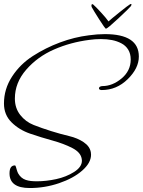

<svg xmlns="http://www.w3.org/2000/svg" viewBox="-29 -860 720 968"><path d="M157 54Q204 54 254.5 43Q305 32 344.5 7Q384 -18 384 -50Q384 -55 383 -59Q378 -92 335 -114Q292 -136 235.5 -151.5Q179 -167 123.5 -186Q68 -205 29.5 -243Q-9 -281 -9 -338Q-9 -411 31.5 -473.5Q72 -536 136.5 -577.5Q201 -619 273.5 -646Q346 -673 419 -682Q462 -688 500 -688Q671 -688 671 -575Q671 -516 615 -461Q559 -406 484 -406Q477 -406 473.5 -408.5Q470 -411 470 -414Q470 -416 471 -418.5Q472 -421 474.5 -422.5Q477 -424 480 -425Q483 -426 487 -426Q538 -426 584 -464.5Q630 -503 630 -560Q630 -589 617.5 -609.5Q605 -630 583 -641.5Q561 -653 535.5 -658Q510 -663 480 -663Q465 -663 450.5 -662Q436 -661 422 -659Q327 -647 243.5 -610.5Q160 -574 103 -508.5Q46 -443 46 -363Q46 -315 73 -280.5Q100 -246 140.5 -230Q181 -214 229 -199Q277 -184 319.5 -174Q362 -164 393 -143Q424 -122 429 -92L430 -80Q430 -39 385.5 0Q341 39 269 63.5Q197 88 121 88Q19 88 19 14Q19 -26 46 -26Q49 -26 51 -19.5Q53 -13 56 -2.5Q59 8 63 15Q70 27 79.5 35Q89 43 101 47Q113 51 126.5 52.5Q140 54 157 54ZM440 -838Q453 -827 480.5 -797Q508 -767 518 -752Q531 -764 574 -798.5Q617 -833 626 -838Q629 -840 631 -840Q634 -840 634 -837Q634 -834 630 -828Q620 -816 567 -766.5Q514 -717 505 -715Q500 -717 471 -762.5Q442 -808 433 -825Q432 -828 432 -832Q432 -839 437 -839Q438 -839 440 -838Z"/></svg>

Font: Bilbo Swash Caps
Style: Regular
Weight: 400
Designer: Robert E. Leuschke
Foundry: Robert E. Leuschke
Version: Version 1.003